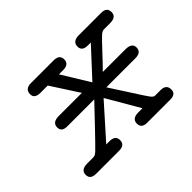

<svg xmlns="http://www.w3.org/2000/svg" viewBox="-100 -591 751 751"><g transform="rotate(-45 275.5 -215.5)"><path d="M28.8 -25.9Q28.8 -52.7 64 -53.2H99.1Q107.9 -53.2 119.4 -63.7Q130.9 -74.2 185.1 -130.9Q229 -177.7 261.2 -210.9H111.8Q81.1 -210.9 81.1 -235.8Q81.1 -262.7 116.2 -263.2H245.1L170.9 -377.9H130.9Q97.7 -377.9 98.1 -402.8Q98.1 -430.7 130.9 -431.2H256.8Q289.1 -431.2 289.1 -404.8Q289.1 -377.9 255.9 -377.9H232.9L303.2 -263.2L409.2 -377.9H392.1Q361.3 -377.9 360.8 -402.8Q360.8 -430.7 395 -431.2H520Q550.8 -431.2 550.8 -404.8Q550.8 -377.9 516.1 -377.9H481Q473.1 -377.9 462.6 -368.9Q452.1 -359.9 413.1 -317.9Q382.3 -284.7 360.8 -263.2H485.8Q522 -263.2 522 -237.8Q522 -210.9 488.8 -210.9H328.1Q347.2 -182.1 375 -138.2Q415 -75.2 423.6 -64.2Q432.1 -53.2 439.9 -53.2Q439.9 -53.2 440.9 -53.2H470.2Q502.4 -53.2 502 -24.9Q502 0 471.2 0H342.8Q312 0 312 -25.9Q312 -52.7 346.2 -53.2H370.1L291 -189L169.9 -53.2H188Q220.2 -53.2 220.2 -26.9Q220.2 0 188 0H61Q28.8 0 28.8 -25.9Z"/></g></svg>

Font: CMU Typewriter Text
Style: LightOblique
Weight: 200
Italic angle: -9.46001°
Version: Version 0.7.0